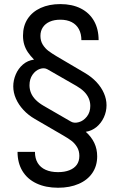

<svg xmlns="http://www.w3.org/2000/svg" viewBox="-20 -757 577 925"><path d="M64.5 -25.4H148.4Q148.4 6.3 161.6 28.1Q174.8 49.8 199.7 61Q224.6 72.3 259.8 72.3Q291 72.3 314.2 63.2Q337.4 54.2 349.9 36.9Q362.3 19.5 362.3 -5.9Q362.3 -30.3 351.1 -48.6Q339.8 -66.9 324.5 -78.6Q309.1 -90.3 286.1 -103.5L148.4 -183.6Q116.2 -202.1 92.8 -227.5Q69.3 -252.9 56.6 -282Q43.9 -311 43.9 -340.8Q43.9 -370.1 55.9 -398.4Q67.9 -426.8 90.6 -446.3Q113.3 -465.8 143.6 -469.7V-470.2Q126 -488.3 114.5 -505.1Q103 -522 96.9 -541.7Q90.8 -561.5 90.8 -585.4Q90.8 -631.8 113 -666Q135.3 -700.2 176 -718.8Q216.8 -737.3 270.5 -737.3Q327.6 -737.3 369.1 -716.3Q410.6 -695.3 432.9 -656.2Q455.1 -617.2 455.1 -563.5H372.1Q372.1 -594.2 360.1 -616.5Q348.1 -638.7 325.4 -650.4Q302.7 -662.1 270.5 -662.1Q241.2 -662.1 219.7 -652.6Q198.2 -643.1 186.5 -625.5Q174.8 -607.9 174.8 -584Q174.8 -560.1 186 -542Q197.3 -523.9 213.1 -512Q229 -500 252 -486.3L389.6 -405.3Q421.9 -386.2 445.1 -361.3Q468.3 -336.4 480.7 -307.9Q493.2 -279.3 493.2 -250Q493.2 -219.7 480.5 -191.9Q467.8 -164.1 445.1 -145.3Q422.4 -126.5 393.6 -122.1V-121.6Q420.4 -97.7 434.3 -68.4Q448.2 -39.1 448.2 -3.9Q448.2 42 425 76.2Q401.9 110.4 359.1 128.9Q316.4 147.5 259.8 147.5Q200.2 147.5 156 126.7Q111.8 106 88.1 66.9Q64.5 27.8 64.5 -25.4ZM322.3 -170.9Q337.9 -162.1 360.1 -168.5Q382.3 -174.8 398.7 -195.6Q415 -216.3 415 -246.6Q415 -266.1 407.5 -283.4Q399.9 -300.8 385.3 -315.4Q370.6 -330.1 348.6 -342.8L209 -422.9Q192.9 -432.1 172.1 -425Q151.4 -418 136.7 -397Q122.1 -376 122.1 -346.2Q122.1 -326.7 129.4 -309.1Q136.7 -291.5 151.9 -276.1Q167 -260.7 190.4 -247.1Z"/></svg>

Font: Intratopia Thin
Style: Regular
Weight: 100
Designer: Rasmus Andersson
Foundry: rsms
Version: Version 3.000;Glyphs 3.2.3 (3260)